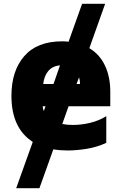

<svg xmlns="http://www.w3.org/2000/svg" viewBox="-20 -780 640 1008"><path d="M65 208 152 -35Q40 -107 40 -277Q40 -408 107.5 -485.5Q175 -563 306 -563Q324 -563 340 -561L411 -760H532L449 -527Q503 -495 531 -436Q559 -377 559 -298V-222H340L307 -129Q332 -124 362 -124Q407 -124 453 -135Q499 -146 538 -170V-30Q488 -7 434 1.5Q380 10 336 10Q295 10 260 4L187 208ZM207 -339H261L295 -437Q254 -433 232.5 -406Q211 -379 207 -339ZM400 -339Q400 -358 395 -374L382 -339ZM204 -222Q205 -208 210 -197L219 -222Z"/></svg>

Font: Noto Sans Mono Black
Style: Regular
Weight: 900
Designer: Monotype Design Team
Foundry: Monotype Imaging Inc.
Version: Version 2.014